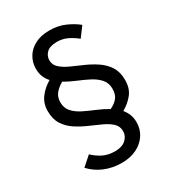

<svg xmlns="http://www.w3.org/2000/svg" viewBox="-181 -787 863 954"><g transform="rotate(-30 250.0 -310.0)"><path d="M236.3 65.4Q183.1 65.4 137.9 46.4Q92.8 27.3 61.5 -6.8L114.3 -53.7Q139.2 -29.8 168.2 -15.6Q197.3 -1.5 236.3 -1.5Q275.4 -1.5 297.4 -21.2Q319.3 -41 319.3 -68.8Q319.3 -96.7 299.6 -115.2Q279.8 -133.8 248.3 -148.2Q216.8 -162.6 181.9 -177.7Q147 -192.9 115.5 -213.4Q84 -233.9 64.2 -264.6Q44.4 -295.4 44.4 -341.8Q44.4 -385.3 68.6 -417.5Q92.8 -449.7 129.9 -471.2Q115.2 -486.8 106.9 -506.8Q98.6 -526.9 98.6 -553.2Q98.6 -588.4 116 -618.4Q133.3 -648.4 167.5 -666.7Q201.7 -685.1 252 -685.1Q300.3 -685.1 339.8 -667.7Q379.4 -650.4 407.7 -627L366.2 -571.3Q342.3 -590.8 315.2 -604Q288.1 -617.2 255.4 -617.2Q214.8 -617.2 196.3 -599.1Q177.7 -581.1 177.7 -556.2Q177.7 -529.8 197.8 -511.7Q217.8 -493.7 249.5 -479.2Q281.2 -464.8 316.7 -449.5Q352.1 -434.1 383.5 -413.1Q415 -392.1 435.1 -361.1Q455.1 -330.1 455.1 -284.2Q455.1 -237.3 431.9 -207Q408.7 -176.8 370.1 -154.3Q383.8 -138.2 391.6 -118.4Q399.4 -98.6 399.4 -73.2Q399.4 -33.7 378.7 -2.2Q357.9 29.3 321.3 47.4Q284.7 65.4 236.3 65.4ZM320.8 -194.3Q349.1 -208 364 -226.8Q378.9 -245.6 378.9 -277.3Q378.9 -310.5 359.9 -332.5Q340.8 -354.5 310.3 -370.4Q279.8 -386.2 245.1 -400.4Q210.4 -414.6 179.7 -432.6Q152.3 -417 136.5 -397.2Q120.6 -377.4 120.6 -347.7Q120.6 -314.9 139.9 -293.5Q159.2 -272 189.9 -256.6Q220.7 -241.2 255.4 -227.1Q290 -212.9 320.8 -194.3Z"/></g></svg>

Font: Varta Light Medium
Style: Regular
Weight: 500
Version: Version 1.004